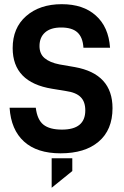

<svg xmlns="http://www.w3.org/2000/svg" viewBox="-20 -720 588 909"><path d="M93.8 -49.8Q32.2 -105.5 25.4 -210H149.4Q156.2 -153.3 185.5 -129.9Q214.8 -106.4 273.4 -106.4Q383.8 -106.4 383.8 -197.3Q383.8 -238.3 362.3 -259.8Q340.8 -282.2 292 -289.1L226.6 -299.8Q40 -330.1 40 -492.2Q40 -587.9 103.5 -643.6Q168 -700.2 272.5 -700.2Q374 -700.2 433.6 -646.5Q494.1 -592.8 501 -494.1H375Q372.1 -543.9 345.7 -567.4Q320.3 -589.8 269.5 -589.8Q219.7 -589.8 193.4 -566.4Q167 -543 167 -502Q167 -465.8 190.4 -445.3Q215.8 -423.8 261.7 -415L335 -402.3Q512.7 -370.1 512.7 -208Q512.7 -104.5 446.3 -48.8Q381.8 5.9 266.6 5.9Q155.3 5.9 93.8 -49.8ZM224.6 29.3H322.3V89.8L224.6 168.9Z"/></svg>

Font: Dinish
Style: Bold
Weight: 700
Designer: Bert Driehuis
Foundry: Playbeing
Version: Version 3.006; git-39231f3c-release